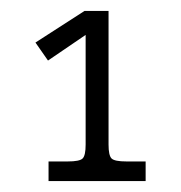

<svg xmlns="http://www.w3.org/2000/svg" viewBox="-20 -677 332 352"><path d="M69 -381H104Q126 -381 131.5 -386.5Q137 -392 137 -412V-613L68 -566L45 -599L135 -657H179V-412Q179 -392 184.5 -386.5Q190 -381 212 -381H247V-345H69Z"/></svg>

Font: Pridi ExtraLight
Style: Regular
Weight: 275
Designer: Katatrad Team
Foundry: CadsonDemak
Version: Version 1.001